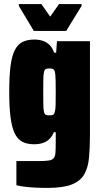

<svg xmlns="http://www.w3.org/2000/svg" viewBox="-20 -711 494 937"><path d="M212 206Q179 206 150 204.5Q121 203 98.5 200Q76 197 60 193V75Q79 75 97 75Q115 75 133 75Q151 75 169 75Q200 75 217 72.5Q234 70 241.5 61.5Q249 53 250.5 34.5Q252 16 252 -16V-66H243Q235 -46 221 -32.5Q207 -19 188.5 -13Q170 -7 146 -7Q111 -7 87.5 -20Q64 -33 50.5 -63Q37 -93 31 -142Q25 -191 25 -263Q25 -340 31.5 -389.5Q38 -439 52.5 -467Q67 -495 90.5 -506.5Q114 -518 147 -518Q169 -518 188 -512Q207 -506 221.5 -492Q236 -478 244 -454H254L258 -510H419V-56Q419 9 414.5 58Q410 107 391 140Q372 173 330 189.5Q288 206 212 206ZM222 -148Q236 -148 241 -152Q246 -156 249 -172Q251 -180 251.5 -203Q252 -226 252 -263Q252 -297 251.5 -317.5Q251 -338 250 -346Q248 -366 242.5 -371.5Q237 -377 222 -377Q210 -377 204 -374.5Q198 -372 195 -361Q192 -350 191.5 -327Q191 -304 191 -263Q191 -221 191.5 -197.5Q192 -174 195 -163.5Q198 -153 204 -150.5Q210 -148 222 -148ZM145 -560 72 -682V-691H182L225 -630L268 -691H378V-682L303 -560Z"/></svg>

Font: Saira Condensed Black
Style: Regular
Weight: 900
Width: 3
Designer: Hector Gatti with collaboration of the Omnibus-Type team
Foundry: Omnibus-Type
Version: Version 1.101